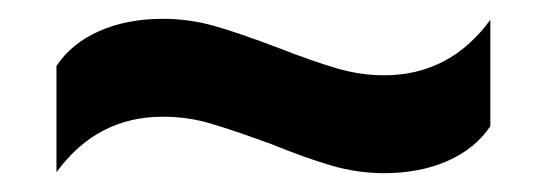

<svg xmlns="http://www.w3.org/2000/svg" viewBox="-20 -447 581 204"><path d="M268 -294Q227 -309 203 -316Q179 -323 153 -323Q83 -323 40 -264V-377Q56 -401 85.5 -414Q115 -427 153 -427Q181 -427 207.5 -419.5Q234 -412 276 -396Q312 -382 337.5 -374.5Q363 -367 388 -367Q458 -367 501 -426V-313Q485 -289 455.5 -276Q426 -263 388 -263Q360 -263 332.5 -271Q305 -279 268 -294Z"/></svg>

Font: Prompt Medium
Style: Regular
Weight: 500
Designer: Katatrad Team
Foundry: CadsonDemak
Version: Version 1.000